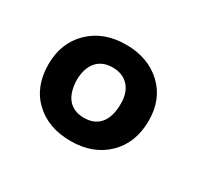

<svg xmlns="http://www.w3.org/2000/svg" viewBox="-78 -857 597 552"><g transform="rotate(30 220.5 -581.0)"><path d="M37 -581Q37 -652 83 -696.5Q129 -741 203 -741Q276 -741 322 -698Q368 -655 368 -584Q368 -510 322 -465.5Q276 -421 202 -421Q128 -421 82.5 -464Q37 -507 37 -581ZM274 -586Q274 -624 254.5 -644.5Q235 -665 202 -665Q169 -665 150 -644Q131 -623 130 -583Q131 -541 149.5 -519.5Q168 -498 202 -498Q237 -498 255.5 -520.5Q274 -543 274 -586Z"/></g></svg>

Font: Bitter Pro
Style: Bold
Weight: 700
Designer: Sol Matas, and Bitter project Authors
Foundry: Sol Matas
Version: Version 1.010